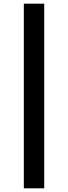

<svg xmlns="http://www.w3.org/2000/svg" viewBox="-20 -796 374 1054"><path d="M110.8 237.8H222.7V-775.9H110.8Z"/></svg>

Font: Doppio One
Style: Regular
Weight: 400
Designer: Szymon Celej
Foundry: Sorkin Type Co
Version: Version 1.002